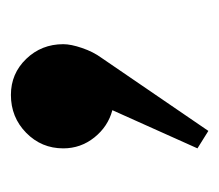

<svg xmlns="http://www.w3.org/2000/svg" viewBox="-45 -169 402 352"><g transform="rotate(-90 156.0 7.0)"><path d="M92 188 60 168 130 12Q100 4 80 -21Q60 -46 60 -78Q60 -118 88.5 -146Q117 -174 158 -174Q197 -174 224 -146Q251 -118 251 -78Q251 -64 244 -43.5Q237 -23 226 -8Z"/></g></svg>

Font: Wittgenstein Extrabold
Style: Regular
Weight: 800
Designer: Jörg Drees
Foundry: Jörg Drees
Version: Version 1.303; ttfautohint (v1.8.4.7-5d5b)